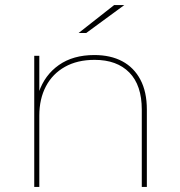

<svg xmlns="http://www.w3.org/2000/svg" viewBox="-20 -737 708 757"><path d="M115 0V-517H135V-370L133 -373Q156 -441 212 -480.5Q268 -520 352 -520Q416 -520 462 -495.5Q508 -471 533.5 -423Q559 -375 559 -305V0H539V-305Q539 -401 490 -451Q441 -501 353 -501Q285 -501 236 -473.5Q187 -446 161 -396.5Q135 -347 135 -281V0ZM290 -607 430 -717H470L320 -607Z"/></svg>

Font: Montserrat Thin Thin
Style: Regular
Weight: 250
Version: Version 9.000